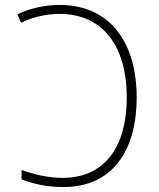

<svg xmlns="http://www.w3.org/2000/svg" viewBox="-20 -744 640 774"><path d="M236 10C435 10 531 -139 531 -351C531 -578 419 -724 221 -724C164 -724 103 -712 50 -686L65 -652C119 -679 176 -688 220 -688C393 -688 491 -560 491 -351C491 -158 407 -27 232 -27C175 -27 115 -41 67 -59V-21C112 -3 168 10 236 10Z"/></svg>

Font: Noto Sans Mono ExtraLight
Style: Regular
Weight: 200
Designer: Monotype Design Team
Foundry: Monotype Imaging Inc.
Version: Version 2.014